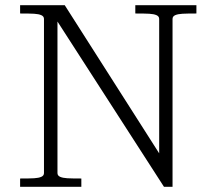

<svg xmlns="http://www.w3.org/2000/svg" viewBox="-20 -720 814 740"><path d="M149.5 -53V-647Q149.5 -657 139.2 -661.5Q129 -666 111.5 -667Q94 -668 57.5 -668V-700H229.5L593.5 -129V-647Q593.5 -657 583.2 -661.5Q573 -666 555.2 -667Q537.5 -668 501.5 -668V-700H737V-668Q701 -668 683.2 -667Q665.5 -666 655.2 -661.5Q645 -657 645 -647V0H612L201.5 -637V-53Q201.5 -43 211.8 -38.5Q222 -34 239.5 -33Q257 -32 293.5 -32V0H57.5V-32Q94 -32 111.5 -33Q129 -34 139.2 -38.5Q149.5 -43 149.5 -53Z"/></svg>

Font: Didactic
Style: Regular
Weight: 400
Designer: Tyler Finck
Foundry: Etcetera Type Co
Version: Version 3.007;FEAKit 1.0